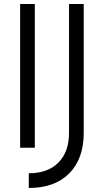

<svg xmlns="http://www.w3.org/2000/svg" viewBox="-20 -734 516 954"><path d="M80 0V-714H153V0ZM123 200V127Q217 127 270 74Q323 21 323 -74V-714H396V-74Q396 55 324 127.5Q252 200 123 200Z"/></svg>

Font: Arcon
Style: Regular
Weight: 400
Designer: M. Zarth
Foundry: martin zarth - visuelle & digitale kommunikation
Version: Version 1.131;PS 001.131;hotconv 1.0.70;makeotf.lib2.5.58329